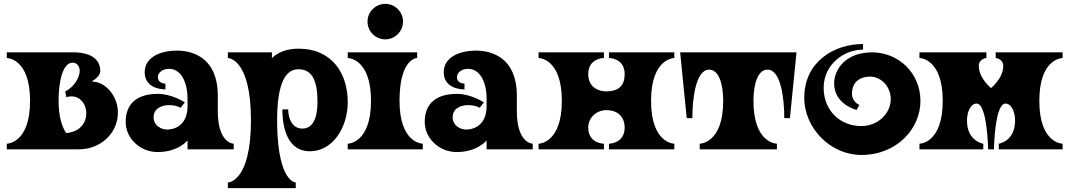

<svg xmlns="http://www.w3.org/2000/svg" viewBox="-20 -770 5514 990"><path d="M386 0C499 0 588 -83 588 -190C588 -276 522 -349 457 -349L456 -352C479 -366 497 -384 497 -404C497 -492 397 -500 364 -500H15V-471C15 -471 135 -471 135 -250C135 -29 15 -29 15 -29V0ZM282 -250C282 -358 306 -447 354 -447C380 -447 391 -424 391 -405C391 -373 365 -323 316 -298L322 -269C385 -288 425 -238 425 -185C425 -138 394 -90 321 -84C299 -118 282 -170 282 -250Z M1103 -197V-277C1103 -472 974 -509 893 -509C802 -509 726 -472 726 -398C726 -319 804 -309 833 -309V-339C817 -339 794 -347 794 -372C794 -393 814 -415 852 -415C913 -415 947 -347 947 -261V-222C947 -135 893 -102 841 -102C811 -102 772 -123 772 -165C772 -213 817 -228 851 -228C891 -228 911 -214 911 -214L933 -242C933 -242 868 -286 794 -286C695 -286 628 -243 628 -141C628 -58 701 14 793 14C900 14 947 -46 947 -46V0H1185V-29C1185 -29 1103 -29 1103 -197Z M1577 10C1696 10 1773 -112 1773 -244C1773 -389 1694 -519 1519 -519C1467 -519 1417 -505 1382 -470V-500H1155V-471C1155 -471 1274 -471 1274 -150C1274 171 1155 171 1155 171V200H1505V171C1505 171 1415 171 1409 -123V-158C1410 -315 1441 -413 1519 -413C1594 -413 1617 -346 1617 -244C1617 -157 1591 -107 1539 -107C1489 -107 1466 -155 1466 -206H1436C1436 -107 1465 10 1577 10Z M2058 -659C2058 -608 2017 -567 1967 -567C1916 -567 1875 -608 1875 -659C1875 -709 1916 -750 1967 -750C2017 -750 2058 -709 2058 -659ZM2040 -250C2040 -471 2131 -471 2131 -471V-500H1773V-471C1773 -471 1893 -471 1893 -250C1893 -29 1773 -29 1773 -29V0H2160V-29C2160 -29 2040 -29 2040 -250Z M2645 -197V-277C2645 -472 2516 -509 2435 -509C2344 -509 2268 -472 2268 -398C2268 -319 2346 -309 2375 -309V-339C2359 -339 2336 -347 2336 -372C2336 -393 2356 -415 2394 -415C2455 -415 2489 -347 2489 -261V-222C2489 -135 2435 -102 2383 -102C2353 -102 2314 -123 2314 -165C2314 -213 2359 -228 2393 -228C2433 -228 2453 -214 2453 -214L2475 -242C2475 -242 2410 -286 2336 -286C2237 -286 2170 -243 2170 -141C2170 -58 2243 14 2335 14C2442 14 2489 -46 2489 -46V0H2727V-29C2727 -29 2645 -29 2645 -197Z M3094 0V-29C3094 -29 3013 -29 3013 -113C3013 -159 3051 -202 3107 -202C3173 -202 3201 -159 3201 -113C3201 -29 3120 -29 3120 -29V0H3457V-29C3457 -29 3337 -29 3337 -250C3337 -471 3457 -471 3457 -471V-500H3120V-471C3120 -471 3201 -471 3201 -388C3201 -332 3173 -299 3107 -299C3051 -299 3013 -332 3013 -388C3013 -471 3094 -471 3094 -471V-500H2757V-471C2757 -471 2877 -471 2877 -250C2877 -29 2757 -29 2757 -29V0Z M3521 -161H3550C3550 -253 3565 -411 3637 -411C3687 -411 3709 -335 3709 -250C3709 -29 3588 -29 3588 -29V0H3986V-29C3986 -29 3865 -29 3865 -250C3865 -335 3887 -411 3937 -411C4009 -411 4024 -253 4024 -161H4053L4087 -500H3487Z M4477 -500C4339 -500 4281 -411 4281 -340C4281 -231 4397 -203 4397 -203L4411 -229C4411 -229 4373 -244 4373 -287C4373 -348 4416 -375 4466 -375C4523 -375 4573 -324 4573 -259C4573 -186 4508 -120 4421 -120C4312 -120 4227 -200 4227 -317C4227 -437 4330 -514 4430 -514V-543C4281 -543 4127 -452 4127 -266C4127 -108 4263 29 4421 29C4606 29 4726 -108 4726 -249C4726 -396 4611 -500 4477 -500Z M5050 0V-29C5050 -29 4966 -41 4966 -148C4966 -190 4983 -236 5016 -236C5071 -236 5075 0 5075 0H5105C5105 0 5109 -236 5164 -236C5197 -236 5214 -190 5214 -148C5214 -41 5130 -29 5130 -29V0H5459V-29C5459 -29 5339 -29 5339 -250C5339 -471 5459 -471 5459 -471V-500H5114V-471C5114 -471 5153 -467 5153 -430C5153 -366 5090 -316 5090 -316C5090 -316 5027 -366 5027 -430C5027 -467 5066 -471 5066 -471V-500H4721V-471C4721 -471 4841 -471 4841 -250C4841 -29 4721 -29 4721 -29V0Z"/></svg>

Font: Ouroboros
Style: Regular
Weight: 400
Designer: Ariel Martín Pérez
Foundry: Velvetyne Type Foundry
Version: Version 2.001;hotconv 1.0.109;makeotfexe 2.5.65596